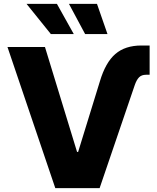

<svg xmlns="http://www.w3.org/2000/svg" viewBox="-20 -970 810 990"><path d="M495.1 -550.8Q523.9 -647.5 574.5 -691.4Q625 -735.4 709.5 -735.4H751.5V-584.5H732.9Q710 -584.5 697 -571.3Q684.1 -558.1 674.8 -531.2L493.7 0H265.1L18.6 -727.5H211.9L377.4 -186.5H382.8ZM418.9 -794.4 335.4 -950.2H480L534.2 -794.4ZM242.2 -794.4 116.7 -950.2H273.4L360.4 -794.4Z"/></svg>

Font: Inter 18pt ExtraBold
Style: Regular
Weight: 800
Designer: Rasmus Andersson
Foundry: rsms
Version: Version 4.001;git-66647c0bb